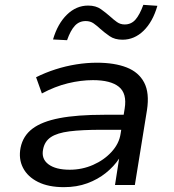

<svg xmlns="http://www.w3.org/2000/svg" viewBox="-20 -764 717 793"><path d="M244 9Q180 9 137 -12.5Q94 -34 75 -71Q56 -108 65 -154Q75 -203 114 -232.5Q153 -262 225.5 -276Q298 -290 410 -290H508L499 -228H400Q318 -228 267 -221.5Q216 -215 190 -197.5Q164 -180 158 -147Q150 -108 180 -85.5Q210 -63 268 -63Q319 -63 364.5 -83Q410 -103 441 -137Q472 -171 478 -211L495 -316Q505 -378 471 -405.5Q437 -433 364 -433Q314 -433 260.5 -420Q207 -407 153 -378L129 -445Q167 -464 209 -477.5Q251 -491 294.5 -498Q338 -505 380 -505Q453 -505 503 -485.5Q553 -466 575.5 -423Q598 -380 587 -309L537 0H455L472 -109Q451 -77 417.5 -50Q384 -23 340.5 -7Q297 9 244 9ZM257 -598 199 -601Q218 -666 256.5 -703.5Q295 -741 344 -741Q376 -741 397 -726Q418 -711 436 -695Q449 -683 463 -673Q477 -663 495 -663Q522 -663 539.5 -683Q557 -703 572 -744L630 -740Q611 -674 573 -637Q535 -600 486 -600Q454 -600 433 -614.5Q412 -629 394 -645Q380 -658 366.5 -667.5Q353 -677 334 -677Q307 -677 289 -657.5Q271 -638 257 -598Z"/></svg>

Font: Nunito Sans 7pt SemiExpanded
Style: Italic
Weight: 400
Width: 6
Italic angle: -9°
Designer: Vernon Adams
Foundry: Vernon Adams
Version: Version 3.101;gftools[0.9.27]